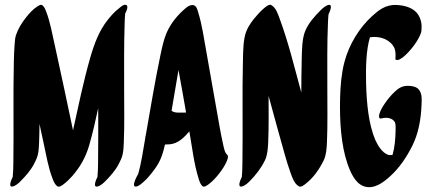

<svg xmlns="http://www.w3.org/2000/svg" viewBox="-20 -767 1818 807"><path d="M389.6 -23.2C386.2 -16.9 368.6 20.1 388.2 17.2C400.6 15.4 414.1 3.2 422.3 -5.1C443.8 -26.7 465 -50.4 479.1 -77.8C485.6 -90.3 491.7 -102.4 495 -116.3C498.9 -132.6 499.6 -149.9 500.3 -166.6C503.5 -240.1 501.8 -316.2 501.8 -391.3C501.8 -483.7 500.8 -576.3 503.9 -668.7C504.3 -682.4 504.8 -696.2 506.1 -709.9C509.7 -717 520.8 -738.2 512.1 -745.2C502.3 -752.5 484.8 -736 479.5 -731.4C461.6 -718.1 446.3 -700.4 432.6 -683.2C397.1 -638.4 376.8 -585.4 359.2 -524.3C330.9 -425.4 309.6 -322.2 286.9 -219.3C261.7 -337.9 237.1 -456.3 210.8 -574.5C199.9 -622.9 191 -674.8 173.8 -719.1C170.3 -728.1 166.7 -737.8 159 -744C154.4 -750.5 142.5 -743.7 137.5 -740.4C118.2 -728.1 102.4 -710.1 88.5 -692.5C71.9 -671.6 56.3 -646.9 47.2 -619.6C43 -607.1 42.5 -593 41.4 -580C39.4 -555.9 38.8 -531.7 38.2 -507.6C34.8 -367.1 38.3 -225 36.1 -83.7C35.8 -63.6 35.6 -43.4 33.5 -23.3C30.1 -17 12.5 20 32.1 17.1C44.5 15.3 58 3.1 66.2 -5.2C87.7 -26.9 108.9 -50.5 123 -77.9C129.5 -90.4 135.6 -102.5 138.9 -116.3C142.8 -132.6 143.5 -149.9 144.2 -166.6C145.3 -192.8 145.8 -219.4 146 -246.1C151.5 -220.5 156.9 -194.8 162.5 -169.2C173.6 -118 182.6 -63.5 200.6 -17C205.1 -5.1 210.5 8.5 221.2 16.1C229.1 21.7 243.5 10.2 248.6 6.3C260.8 -3 273 -14.9 282.7 -25.9C314.6 -62.2 339.2 -102.7 354.3 -154.5C369.3 -205.5 381.2 -259 392.8 -312.5C392.9 -236.2 393.4 -159.9 392.2 -83.7C391.9 -63.5 391.7 -43.2 389.6 -23.2Z M786.5 -745.7C776.2 -745.2 766.4 -737.8 760.2 -732.6C727.7 -705.3 697.8 -669.8 680.2 -628.8C667.8 -600.1 660.6 -565.2 653.7 -532.3C630.8 -423.1 612.6 -311.2 592.9 -199.8C591.5 -195.4 590.5 -190.7 590.4 -185.7C581.4 -135 574.6 -83.9 560.8 -35.7C557 -29.8 529.2 20.5 552.1 17.1C565.2 15.2 576.8 2.9 586.2 -5.1C592.3 -10.3 597.9 -16.3 603.2 -22.4C623.9 -46.3 644.7 -73 657.2 -104.3C664.3 -122.4 669.3 -140.7 673.4 -159.6C680 -159.6 686.6 -159.8 693.2 -160.4C731.2 -163.7 755.8 -192 775.9 -214.8C787.6 -147.8 795.5 -76.3 815.4 -14.4C818.7 -4 822.8 8.6 831.4 15.9C838.6 22.1 854.4 9.4 858.7 6.1C874.5 -5.9 888.2 -21 900.4 -36.6C912.6 -52.1 924.1 -69 932.1 -87.2C934.6 -93 942.5 -109.7 935.2 -116.1C924.2 -125.7 921.2 -145.1 917.6 -161C911.7 -186.4 907.1 -212.1 902.4 -237.7C883.7 -340.1 866.6 -442.7 848.1 -545.2C837.6 -603 829.3 -663.9 812.3 -717.7C808.3 -730.4 804.8 -746 787.4 -746C787.1 -745.9 786.8 -745.8 786.5 -745.7ZM701.2 -301.9C711.2 -358.8 720.4 -415.7 730.2 -472.5C741.3 -413.1 751.7 -353.6 762.1 -294C761.9 -294 761.6 -294 761.4 -294C743.1 -293.9 711.2 -290.4 701.2 -301.9Z M1327.6 -723.9C1302.7 -699 1275.2 -668.9 1261.7 -633.8C1249.6 -602.2 1249 -556.7 1248.1 -514.8C1247 -469.3 1246.6 -423.7 1246.5 -378C1218 -482.4 1191.8 -591 1155 -689.7C1147.6 -709.6 1139.8 -734 1121.8 -744.4C1113.7 -754.3 1091.7 -734.3 1085.7 -728.8C1075.7 -720.2 1066.6 -710.5 1058.1 -700.3C1040.6 -680.7 1024.2 -658.5 1014.7 -633.8C1002.6 -602.2 1002 -556.7 1001.1 -514.8C997.6 -373.8 1001.2 -231.3 999 -89.4C998.7 -67.1 998.5 -44.8 996.2 -22.7C992.9 -16.6 975.6 20 995.1 17.1C1007.5 15.3 1021 3.1 1029.2 -5.2C1055.3 -31.5 1077.5 -60.1 1093.8 -93.5C1103.8 -113.8 1106.2 -143 1107.3 -170.6C1109.9 -233.9 1109.2 -299 1108.9 -363.9C1131.6 -282.3 1153.1 -199.9 1176.6 -118.7C1184 -93.2 1191.4 -67.7 1200.4 -42.8C1207.9 -21.9 1216.9 5.4 1236.1 16C1244.3 22 1258.4 10.3 1263.6 6.3C1296.5 -18.7 1322 -55 1340.8 -93.5C1350.8 -113.8 1353.2 -143 1354.3 -170.6C1357.4 -245.8 1355.8 -323.4 1355.8 -400.3C1355.8 -491.6 1354.5 -583.2 1358.6 -674.4C1359.1 -685.2 1359.6 -696.2 1360.8 -707C1364 -713.1 1381.1 -749.4 1361.7 -746.5C1349.3 -744.3 1335.9 -732.1 1327.6 -723.9Z M1751.6 -642C1753.8 -664.6 1749.7 -686.4 1737.4 -705.7C1720.7 -731.9 1685.8 -744.3 1647.3 -746.1C1599.8 -748.7 1569.3 -722.1 1544.1 -699.4C1491.5 -651.6 1447.4 -581.9 1427.5 -505.6C1415 -457.5 1410.9 -407.1 1409.5 -357.6C1406.9 -258.3 1413.5 -157.3 1440.4 -79.1C1452.5 -43.9 1472.1 2 1507.8 15.4C1551.4 31.7 1592.5 -1.3 1620.1 -26.4C1659.7 -62.3 1689.9 -107.8 1713.5 -155.4C1737.9 -204.5 1749.4 -262.1 1751.9 -328.9C1752.7 -349.9 1754.6 -372.4 1740.8 -390C1731.5 -401.9 1714.7 -405.2 1700.4 -406.1C1671.1 -408.1 1654.6 -395.9 1639.1 -381.4C1623.3 -366.6 1609.4 -349.7 1597.3 -331.9C1588 -318.1 1578.3 -302.6 1574.1 -286.2C1572.7 -280.9 1571.1 -266.3 1582.1 -269.1C1608.1 -275.8 1630.1 -270.2 1640 -253C1643.9 -241.7 1643 -229.3 1642.7 -217.5C1641.9 -180.9 1638.8 -145.8 1629.7 -115.7C1624 -114.9 1618.1 -114.8 1612.5 -115.9C1585.6 -124.9 1567.9 -155.8 1557 -179.8C1529.6 -244.6 1520.8 -332.1 1518.7 -416.9C1517.2 -483.9 1518.5 -554.9 1534.9 -610.3C1582.9 -617.5 1622.9 -597.3 1638.2 -564.1C1642.9 -550.5 1643.3 -536 1642 -521.6C1640.9 -510 1656.5 -515.8 1660.5 -517.8C1675.4 -525.7 1688.3 -538.7 1699.5 -551.1C1714 -567.1 1727.2 -584.6 1737.8 -603.4C1743.4 -614.5 1751.3 -627.1 1751.6 -642Z"/></svg>

Font: Quiapo Free
Style: Regular
Weight: 400
Designer: Aaron Amar
Version: Version 001.002